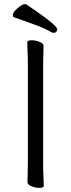

<svg xmlns="http://www.w3.org/2000/svg" viewBox="-20 -900 344 930"><path d="M257 -758Q257 -751 252.5 -746Q248 -741 240 -741Q235 -741 229 -744Q195 -764 147 -781Q99 -798 49 -816Q42 -819 42 -826Q42 -836 53 -848.5Q64 -861 78 -870.5Q92 -880 101 -880Q105 -880 107 -879Q168 -838 200.5 -813.5Q233 -789 245 -776.5Q257 -764 257 -758ZM115 -589Q115 -620 113.5 -649Q112 -678 112 -695Q112 -705 134 -705Q151 -705 171 -697.5Q191 -690 191 -677Q191 -665 190 -639.5Q189 -614 189 -588V-106Q189 -75 190.5 -46Q192 -17 192 0Q192 10 170 10Q153 10 133 2.5Q113 -5 113 -18Q113 -30 114 -55.5Q115 -81 115 -107Z"/></svg>

Font: Moon Stars Kai T HW
Style: Regular
Weight: 400
Designer: GuiWonder
Version: Version 1.101